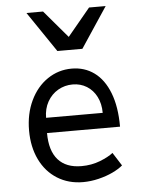

<svg xmlns="http://www.w3.org/2000/svg" viewBox="-58 -902 716 956"><g transform="rotate(-5 300.0 -424.0)"><path d="M72.5 -271Q72.5 -354.5 103.8 -420.2Q135 -486 189.5 -523Q244 -560 310.5 -560Q374.5 -560 423 -524.8Q471.5 -489.5 498.5 -420Q525.5 -350.5 525.5 -251H160.5Q160.5 -162.5 200.8 -117.2Q241 -72 317.5 -72Q367.5 -72 410 -88.5Q452.5 -105 476.5 -124L518.5 -58Q499.5 -41.5 467.5 -26.2Q435.5 -11 396.2 -1.5Q357 8 318.5 8Q246 8 190 -27Q134 -62 103.2 -125.5Q72.5 -189 72.5 -271ZM308.5 -481Q269 -481 235.5 -461.8Q202 -442.5 182.2 -407.2Q162.5 -372 162.5 -327H445.5Q445.5 -372.5 427.8 -407.5Q410 -442.5 378.8 -461.8Q347.5 -481 308.5 -481ZM110.5 -855.5H193.5L310 -718.5L423.5 -855.5H506.5L372.5 -653.5H247.5Z"/></g></svg>

Font: JuliaMono Latin
Style: Regular
Weight: 400
Monospace: yes
Designer: cormullion
Foundry: corm
Version: Version 0.049; ttfautohint (v1.8.4)